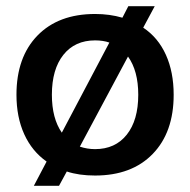

<svg xmlns="http://www.w3.org/2000/svg" viewBox="-20 -555 612 618"><path d="M539 -250Q539 -129 471.5 -59.5Q404 10 286 10Q234 10 195 -3L170 43H89L130 -35Q83 -68 58 -123Q33 -178 33 -250Q33 -371 100.5 -440.5Q168 -510 286 -510Q333 -510 374 -498L393 -535H478L441 -466Q489 -434 514 -378.5Q539 -323 539 -250ZM179 -128 332 -418Q312 -425 286 -425Q221 -425 184 -378.5Q147 -332 147 -250Q147 -174 179 -128ZM425 -250Q425 -327 392 -373L237 -83Q261 -75 286 -75Q351 -75 388 -121.5Q425 -168 425 -250Z"/></svg>

Font: Sarabun SemiBold
Style: Regular
Weight: 600
Designer: Suppakit Chalermlarp | Katatrad Co.,Ltd.
Foundry: Cadson Demak Co.,Ltd.
Version: Version 1.000; ttfautohint (v1.6)